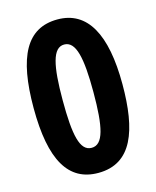

<svg xmlns="http://www.w3.org/2000/svg" viewBox="-111 -801 722 887"><g transform="rotate(-15 250.0 -357.0)"><path d="M462 -357C462 -597 392 -724 249 -724C101 -724 37 -602 37 -357C37 -106 107 10 249 10C411 10 462 -137 462 -357ZM176 -357C176 -522 194 -604 249 -604C305 -604 323 -521 323 -357C323 -189 305 -110 249 -110C193 -110 176 -189 176 -357Z"/></g></svg>

Font: Noto Sans Armenian Condensed
Style: Regular
Weight: 400
Width: 3
Designer: Monotype Design Team
Foundry: Monotype Imaging Inc.
Version: Version 2.008